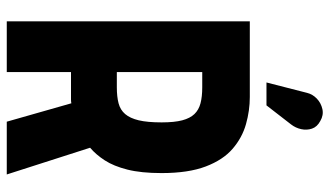

<svg xmlns="http://www.w3.org/2000/svg" viewBox="-218 -732 950 553"><g transform="rotate(90 256.5 -455.0)"><path d="M338 -819Q348 -832 351.5 -848Q355 -864 350 -879Q345 -894 328 -903Q311 -913 293.5 -909Q276 -905 263.5 -893Q251 -881 247 -865L217 -748H283ZM259 -700H41V0H187V-185H246Q250 -185 255.5 -185Q261 -185 266.5 -185Q272 -185 277 -186L330 0H482L405 -240Q425 -257 441.5 -282.5Q458 -308 468 -347.5Q478 -387 478 -446Q478 -523 459 -573Q440 -623 408 -650.5Q376 -678 337 -689Q298 -700 259 -700ZM231 -317H187V-563H231Q258 -563 277 -558Q296 -553 308 -540.5Q320 -528 326 -505.5Q332 -483 332 -446Q332 -405 326 -380Q320 -355 308 -341Q296 -327 277 -322Q258 -317 231 -317Z"/></g></svg>

Font: Advent Pro ExtraBold
Style: Regular
Weight: 800
Designer: VivaRado, Andreas Kalpakidis
Foundry: VivaRado, Andreas Kalpakidis
Version: Version 3.000